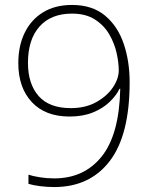

<svg xmlns="http://www.w3.org/2000/svg" viewBox="-20 -744 610 776"><path d="M504 -412Q504 -198 423.5 -93Q343 12 199 12Q172 12 143 8.5Q114 5 95 -1V-38Q113 -32 141 -27.5Q169 -23 199 -23Q320 -23 391 -111.5Q462 -200 466 -385H463Q450 -358 423 -332Q396 -306 355.5 -289.5Q315 -273 261 -273Q163 -273 108.5 -331.5Q54 -390 54 -489Q54 -559 80 -612Q106 -665 154.5 -694.5Q203 -724 271 -724Q353 -724 404.5 -681Q456 -638 480 -567Q504 -496 504 -412ZM271 -689Q186 -689 139.5 -636.5Q93 -584 93 -490Q93 -405 136 -356Q179 -307 266 -307Q326 -307 369.5 -331.5Q413 -356 436.5 -391Q460 -426 460 -460Q460 -490 451.5 -529Q443 -568 422 -604.5Q401 -641 364 -665Q327 -689 271 -689Z"/></svg>

Font: Noto Sans Lao UI ExtLt
Style: Regular
Weight: 200
Designer: Monotype Design Team
Foundry: Monotype Imaging Inc.
Version: Version 2.000; ttfautohint (v1.8.4.7-5d5b)